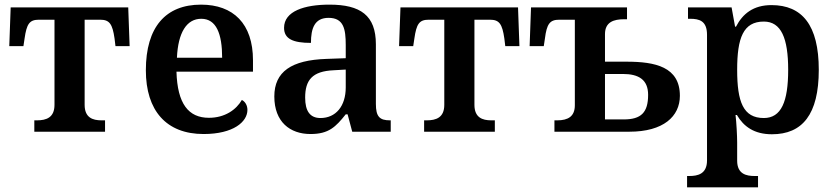

<svg xmlns="http://www.w3.org/2000/svg" viewBox="-20 -568 3601 828"><path d="M128 0H433V-49H418C379 -49 345 -61 345 -116V-483H412C452 -483 465 -465 474 -402L478 -369H539L533 -536H26L20 -369H81L86 -402C95 -465 107 -483 148 -483H215V-116C215 -61 180 -49 139 -49H128Z M858 10C987 10 1047 -43 1047 -94C1047 -114 1037 -130 1023 -137C999 -95 950 -60 881 -60C793 -60 745 -120 741 -259H1071V-308C1071 -466 986 -548 847 -548C695 -548 609 -452 609 -265C609 -91 697 10 858 10ZM743 -319C748 -428 785 -487 848 -487C913 -487 938 -422 938 -319Z M1319 10C1398 10 1428 -21 1471 -75H1479L1499 0H1665V-49H1662C1617 -49 1601 -65 1601 -120V-377C1601 -502 1534 -548 1401 -548C1293 -548 1205 -520 1205 -448C1205 -400 1244 -383 1321 -383C1321 -445 1336 -491 1397 -491C1462 -491 1471 -443 1471 -374V-317L1388 -314C1237 -309 1163 -259 1163 -152C1163 -42 1231 10 1319 10ZM1362 -59C1317 -59 1296 -89 1296 -147C1296 -222 1326 -261 1419 -265L1471 -268V-191C1471 -110 1428 -59 1362 -59Z M1809 0H2114V-49H2099C2060 -49 2026 -61 2026 -116V-483H2093C2133 -483 2146 -465 2155 -402L2159 -369H2220L2214 -536H1707L1701 -369H1762L1767 -402C1776 -465 1788 -483 1829 -483H1896V-116C1896 -61 1861 -49 1820 -49H1809Z M2371 0H2694C2841 0 2912 -66 2912 -155C2912 -280 2805 -302 2682 -302H2589V-421C2589 -473 2627 -485 2671 -485H2684V-536H2270L2264 -369H2325L2330 -402C2338 -465 2351 -483 2392 -483H2459V-114C2459 -66 2430 -49 2383 -49H2371ZM2589 -53V-249H2666C2735 -249 2775 -224 2775 -159C2775 -83 2745 -53 2670 -53Z M2943 240H3249V191H3234C3199 191 3159 183 3159 125V46C3159 19 3156 -39 3152 -72H3158C3187 -22 3233 11 3309 11C3440 11 3511 -74 3511 -267C3511 -460 3439 -546 3307 -546C3229 -546 3183 -509 3154 -453H3150L3135 -536H2947V-487H2956C2996 -487 3029 -478 3029 -418V124C3029 183 2988 191 2953 191H2943ZM3274 -59C3185 -59 3159 -129 3159 -267C3159 -404 3185 -475 3274 -475C3349 -475 3379 -403 3379 -267C3379 -129 3349 -59 3274 -59Z"/></svg>

Font: Noto Serif Semi
Style: Regular
Weight: 600
Designer: Monotype Design Team
Foundry: Monotype Imaging Inc.
Version: Version 1.002